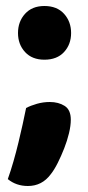

<svg xmlns="http://www.w3.org/2000/svg" viewBox="-20 -504 294 640"><path d="M40 -394Q40 -432 63.5 -458Q87 -484 128 -484Q170 -484 193.5 -458Q217 -432 217 -394Q217 -356 193.5 -330.5Q170 -305 128 -305Q87 -305 63.5 -330.5Q40 -356 40 -394ZM149 77Q120 116 73 116Q34 116 6 93Q16 65 25 33.5Q34 2 41.5 -29Q49 -60 55.5 -89.5Q62 -119 67 -144Q82 -152 103 -158Q124 -164 146 -164Q175 -164 195.5 -151Q216 -138 216 -105Q216 -85 210 -60Q204 -35 194 -9.5Q184 16 172.5 39Q161 62 149 77Z"/></svg>

Font: Baloo Da 2
Style: Bold
Weight: 700
Designer: Noopur Datye, Sulekha Rajkumar and Ek Type
Foundry: Ek Type
Version: Version 1.640;hotconv 1.0.111;makeotfexe 2.5.65597; ttfautoh